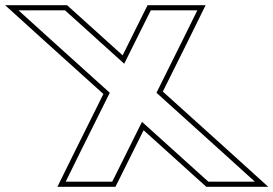

<svg xmlns="http://www.w3.org/2000/svg" viewBox="-325 -653 1058 743"><path d="M280.5 -294 535.4 -64 661.3 50H481.3L452.3 24L224.5 -181.5L122.3 24L109.3 50H-70.7L-14.6 -64L99.8 -294L-127.6 -499L-253.4 -613H-73.4L-44.5 -587L155.7 -406.4L245.5 -587L258.6 -613H438.6L382.4 -499ZM305.1 -298.6 400.4 -490.2 470.7 -633H246.2L227.6 -595.9L149.6 -438.9L-31.1 -601.9L-65.8 -633H-305.3L-141 -484.1L75.1 -289.3L-32.5 -72.8L-102.9 70H121.6L140.2 32.9L230.7 -149L439 38.9L473.6 70H713.2L548.8 -78.9Z"/></svg>

Font: Nordica Plus
Style: NordicaClassicRgOpOblOl
Weight: 500
Version: Version 1.01